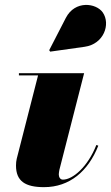

<svg xmlns="http://www.w3.org/2000/svg" viewBox="-20 -762 457 792"><path d="M329 -569C408.5 -580 437 -662.5 404 -710.5C377 -749.5 289.5 -762 251.5 -688L183 -555L187 -549ZM385.5 -161 377.5 -164C342 -73.5 280 -21 239.5 -21C227.5 -21 222.5 -32.5 222.5 -43C222.5 -48 224 -55.5 225 -61.5L327 -460H58V-451H137L49 -107C47 -100 46 -88 46 -79C46 -14.5 84.5 10 161.5 10C267.5 10 344 -56 385.5 -161Z"/></svg>

Font: Bodoni* 24pt Fatface
Style: Italic
Weight: 900
Italic angle: -13°
Version: Version 2.3